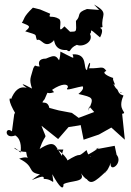

<svg xmlns="http://www.w3.org/2000/svg" viewBox="-20 -798 580 852"><path d="M503 -85 489 -151 403 -135C440 -155 403 -129 364 -108C401 -103 376 -88 364 -132C311 -87 357 -135 271 -81C303 -72 239 -142 225 -136C279 -129 257 -148 255 -106C224 -148 229 -183 156 -137C185 -222 192 -163 164 -240L238 -181L284 -234L329 -241L338 -243L351 -178L419 -201L474 -232L534 -178L522 -293C551 -298 497 -306 528 -374C483 -389 545 -391 509 -384C494 -418 502 -389 483 -426C504 -407 468 -458 487 -451C477 -452 422 -474 452 -483C435 -509 428 -493 375 -495C388 -533 372 -523 366 -487C347 -493 373 -561 302 -557C310 -532 308 -540 248 -569C247 -502 211 -515 259 -497C231 -557 227 -556 184 -538C149 -538 150 -517 156 -503C132 -503 139 -515 128 -496C116 -450 108 -449 122 -405C73 -432 71 -427 99 -408C63 -418 43 -392 29 -358C22 -370 12 -354 51 -290C59 -327 51 -308 43 -290L33 -215C2 -240 -3 -178 48 -197C80 -177 72 -127 71 -121C25 -166 39 -124 96 -124C103 -70 123 -114 65 -94C139 -58 97 -33 159 -24C172 -24 178 -43 121 1C161 -14 177 -21 174 -4C220 -5 221 37 212 -25C245 35 262 48 262 19C293 2 363 12 339 -29C381 26 364 -28 364 -4C382 18 394 19 459 -46C423 -8 461 -37 471 -76C465 -27 530 -76 496 -113ZM376 -326 398 -301 329 -275 299 -297 241 -308 199 -319C190 -362 151 -326 178 -358C201 -407 177 -374 220 -389C182 -436 207 -375 212 -400C255 -429 284 -427 281 -410C262 -388 316 -413 362 -417C323 -418 374 -418 328 -381C393 -365 400 -367 371 -306ZM266 -681C229 -641 260 -702 242 -714C211 -733 192 -713 203 -737L158 -756L126 -764C81 -721 90 -715 77 -697C108 -684 122 -683 92 -659C154 -640 132 -648 144 -620C164 -632 176 -577 218 -617C223 -638 211 -572 276 -576C297 -560 283 -583 321 -599C349 -587 397 -614 379 -648C394 -656 364 -684 424 -632C452 -687 403 -668 435 -678C426 -732 468 -739 397 -778L420 -754L366 -758C315 -740 343 -731 317 -705C320 -649 318 -660 291 -657Z"/></svg>

Font: Asimov Aggro
Style: Medium
Weight: 500
Designer: Google
Version: Version 2.000980; 2014